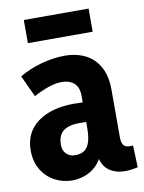

<svg xmlns="http://www.w3.org/2000/svg" viewBox="-89 -852 699 931"><g transform="rotate(-10 260.0 -386.5)"><path d="M330 -114H354Q345 -69 320 -40Q295 -11 261 3Q227 17 191 17Q146 17 106 -4Q66 -25 41.5 -65Q17 -105 17 -162Q17 -249 83.5 -298.5Q150 -348 264 -348Q284 -348 316.5 -346.5Q349 -345 372 -340V-244Q347 -248 324.5 -249.5Q302 -251 273 -251Q237 -251 213 -241.5Q189 -232 177.5 -212.5Q166 -193 166 -162Q166 -134 183 -117.5Q200 -101 225 -101Q254 -101 271.5 -113Q289 -125 297.5 -152Q306 -179 306 -223V-377Q306 -422 283 -442Q260 -462 222 -462Q192 -462 156 -449.5Q120 -437 83 -417L34 -523Q83 -552 143 -568.5Q203 -585 257 -585Q317 -585 361 -562.5Q405 -540 429.5 -495Q454 -450 454 -382V-151Q454 -123 463 -110.5Q472 -98 494 -98Q497 -98 501.5 -98Q506 -98 510 -99L514 9Q498 13 481.5 15Q465 17 451 17Q397 17 363.5 -13.5Q330 -44 330 -114ZM413 -790V-676H94V-790Z"/></g></svg>

Font: Yaldevi
Style: Bold
Weight: 700
Designer: Sol Matas, Rajitha Manaperi, Kosala Senevirathne
Foundry: Mooniak
Version: Version 1.100